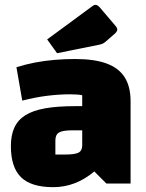

<svg xmlns="http://www.w3.org/2000/svg" viewBox="-20 -759 605 794"><path d="M200 15Q109 15 67 -26Q25 -67 25 -155Q25 -200 39.5 -231.5Q54 -263 85 -282.5Q116 -302 166.5 -311Q217 -320 290 -320H350V-220H278Q239 -220 224 -211Q209 -202 209 -178V-120H251Q290 -120 305 -128Q320 -136 320 -158V-365Q305 -369 270 -369Q225 -369 176 -363Q127 -357 72 -343L48 -481Q86 -493 125.5 -500.5Q165 -508 206.5 -511.5Q248 -515 290 -515Q370 -515 420.5 -496.5Q471 -478 495.5 -439.5Q520 -401 520 -340V0H420L370 -50Q293 15 200 15ZM216 -539 175 -596 364 -735Q369 -739 375 -739Q383 -739 393 -728L456 -654Q465 -644 465 -637Q465 -629 454 -619L416 -586Q410 -581 404.5 -578.5Q399 -576 390 -574Z"/></svg>

Font: Changa ExtraBold
Style: Regular
Weight: 800
Designer: Eduardo Rodriguez Tunni
Foundry: Eduardo Rodriguez Tunni
Version: Version 3.002; ttfautohint (v1.8.2)